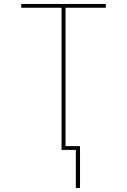

<svg xmlns="http://www.w3.org/2000/svg" viewBox="-20 -755 640 967"><path d="M362 192V0H290V-716H87V-735H513V-716H310V-19H383V192Z"/></svg>

Font: Zed Sans Thin Extended
Style: Regular
Weight: 100
Width: 7
Designer: Belleve Invis
Foundry: Belleve Invis
Version: Version 1.0.0; ttfautohint (v1.8.4)